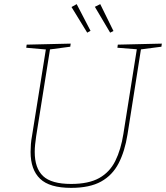

<svg xmlns="http://www.w3.org/2000/svg" viewBox="-20 -903 803 929"><path d="M550 -687 763 -692 761 -677 654 -663 663 -671 597 -253Q584 -171 554 -113Q524 -55 469 -24.5Q414 6 324 6Q220 6 174 -38Q128 -82 128 -168Q128 -186 129.5 -205.5Q131 -225 135 -246L203 -671L209 -663L107 -672L109 -687L322 -692L320 -677L215 -663L223 -671L155 -244Q152 -223 150 -204Q148 -185 148 -168Q148 -89 188.5 -51Q229 -13 324 -13Q409 -13 460 -41.5Q511 -70 538 -124.5Q565 -179 577 -255L643 -671L649 -664L548 -672ZM402 -745 418 -754 351 -883 326 -869ZM513 -745 529 -753 465 -883 439 -870Z"/></svg>

Font: Bitter Thin Thin
Style: Italic
Weight: 250
Italic angle: -9°
Version: Version 2.002